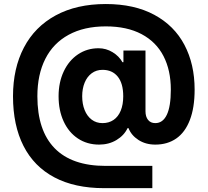

<svg xmlns="http://www.w3.org/2000/svg" viewBox="-20 -745 1052 973"><path d="M45.9 -257.3Q45.9 -398.4 101.1 -503.9Q156.2 -609.4 262.2 -667Q368.2 -724.6 516.1 -724.6Q660.6 -724.6 762 -669.9Q863.3 -615.2 914.8 -517.3Q966.3 -419.4 966.3 -291Q966.3 -199.2 942.1 -136.7Q918 -74.2 873.3 -43.2Q828.6 -12.2 767.1 -12.2Q717.8 -12.2 681.4 -35.9Q645 -59.6 631.3 -95.7H626.5Q608.9 -58.6 570.3 -35.4Q531.7 -12.2 482.4 -12.2Q421.4 -12.2 374.8 -43.2Q328.1 -74.2 302.5 -129.9Q276.9 -185.5 276.9 -257.3Q276.9 -327.6 303 -383.1Q329.1 -438.5 375.2 -469.5Q421.4 -500.5 479.5 -500.5Q517.6 -500.5 550.5 -480.5Q583.5 -460.4 600.6 -429.7H605.5V-488.8H717.3V-181.2Q717.3 -153.8 730.2 -137.5Q743.2 -121.1 767.1 -121.1Q805.2 -121.1 825.4 -163.3Q845.7 -205.6 845.7 -291Q845.7 -388.7 808.6 -460.7Q771.5 -532.7 697.5 -572Q623.5 -611.3 516.1 -611.3Q406.2 -611.3 328.1 -568.8Q250 -526.4 209.7 -446.8Q169.4 -367.2 169.4 -257.3Q169.4 -83.5 256.8 6.1Q344.2 95.7 515.1 95.7H752V208.5H507.3Q358.9 208.5 255.6 153.8Q152.3 99.1 99.1 -5.4Q45.9 -109.9 45.9 -257.3ZM604.5 -257.3Q604.5 -322.3 576.7 -356.7Q548.8 -391.1 499.5 -391.1Q468.3 -391.1 444.8 -373.8Q421.4 -356.4 408.9 -325.9Q396.5 -295.4 396.5 -257.3Q396.5 -218.3 408.9 -187.3Q421.4 -156.2 444.6 -138.7Q467.8 -121.1 499.5 -121.1Q531.7 -121.1 555.4 -137.2Q579.1 -153.3 591.8 -184.1Q604.5 -214.8 604.5 -257.3Z"/></svg>

Font: Inter RS Variable
Style: Regular
Weight: 400
Designer: Rasmus Andersson (customised by Maria Ramos and Noel Pretorius)
Foundry: rsms
Version: Version 3.001;Glyphs 3.2.3 (3260)